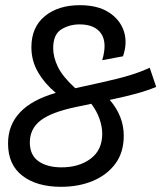

<svg xmlns="http://www.w3.org/2000/svg" viewBox="-20 -710 622 740"><path d="M457 -187Q457 -123 425 -79.5Q393 -36 338.5 -13Q284 10 215 10Q122 10 66.5 -32.5Q11 -75 11 -157Q11 -299 195 -352Q153 -387 127 -431Q101 -475 101 -528Q101 -605 152.5 -647.5Q204 -690 288 -690Q357 -690 400 -662Q443 -634 457.5 -589.5Q472 -545 454 -493L374 -478Q394 -546 369.5 -581Q345 -616 287 -616Q247 -616 216 -596.5Q185 -577 185 -524Q185 -490 203 -452.5Q221 -415 270 -370L370 -392Q438 -407 480.5 -420Q523 -433 557 -449L582 -375Q545 -360 506.5 -349.5Q468 -339 417 -328L403 -325Q457 -262 457 -187ZM95 -161Q95 -112 128.5 -88.5Q162 -65 217 -65Q285 -65 329.5 -98.5Q374 -132 374 -194Q374 -222 363.5 -252Q353 -282 332 -310L270 -297Q176 -277 135.5 -245Q95 -213 95 -161Z"/></svg>

Font: Inria Sans
Style: Italic
Weight: 400
Italic angle: -10°
Designer: Black Foundry Team
Foundry: Black Foundry
Version: Version 1.2; ttfautohint (v1.8.3)